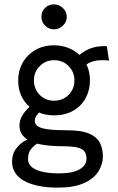

<svg xmlns="http://www.w3.org/2000/svg" viewBox="-20 -683 540 877"><path d="M227 -156Q190 -156 158 -169Q148 -158 143.5 -149.5Q139 -141 139 -130Q139 -108 171 -98Q203 -88 285 -88Q352 -88 387.5 -72.5Q423 -57 436.5 -30Q450 -3 450 31Q450 67 429.5 100Q409 133 363.5 153.5Q318 174 244 174Q147 174 91 143.5Q35 113 35 55Q35 20 55 -6Q75 -32 105 -46Q69 -69 69 -109Q69 -133 81.5 -154.5Q94 -176 115 -195Q63 -241 63 -316Q63 -360 83.5 -396.5Q104 -433 141 -454.5Q178 -476 227 -476Q263 -476 292.5 -464Q322 -452 343 -432Q369 -454 399.5 -464Q430 -474 468 -472L478 -406Q450 -410 423.5 -406.5Q397 -403 375 -389Q391 -355 391 -316Q391 -271 371 -234.5Q351 -198 314 -177Q277 -156 227 -156ZM227 -223Q267 -223 293.5 -250Q320 -277 320 -316Q320 -354 293.5 -381Q267 -408 227 -408Q188 -408 161.5 -381Q135 -354 135 -316Q135 -277 161 -250Q187 -223 227 -223ZM108 44Q108 76 146 92.5Q184 109 248 109Q312 109 343.5 90.5Q375 72 375 42Q375 22 366.5 9.5Q358 -3 334.5 -9Q311 -15 265 -15Q231 -15 202 -18Q173 -21 149 -27Q129 -13 118.5 2.5Q108 18 108 44ZM227 -549Q203 -549 186 -566Q169 -583 169 -606Q169 -630 185.5 -646.5Q202 -663 227 -663Q250 -663 267.5 -646Q285 -629 285 -606Q285 -583 267.5 -566Q250 -549 227 -549Z"/></svg>

Font: Inconsolata Medium
Style: Regular
Weight: 500
Monospace: yes
Designer: Raph Levien, Cyreal, Brenton Simpson
Foundry: Raph Levien, Cyreal, Google
Version: Version 3.001; ttfautohint (v1.8.2.53-6de2)